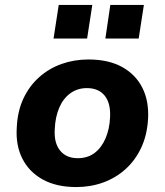

<svg xmlns="http://www.w3.org/2000/svg" viewBox="-20 -747 667 778"><path d="M289 11Q209 11 153.5 -19.5Q98 -50 70.5 -104.5Q43 -159 48 -231Q51 -297 75 -348Q99 -399 139 -434.5Q179 -470 230 -488Q281 -506 338 -506Q419 -506 474 -476Q529 -446 556.5 -392Q584 -338 580 -265Q576 -199 552 -148Q528 -97 488.5 -61.5Q449 -26 398 -7.5Q347 11 289 11ZM295 -106Q335 -106 363 -127Q391 -148 407.5 -186Q424 -224 426 -272Q429 -328 404.5 -359Q380 -390 332 -390Q294 -390 265 -369Q236 -348 220 -310.5Q204 -273 202 -225Q198 -169 223 -137.5Q248 -106 295 -106ZM407 -591 427 -727H563L542 -591ZM197 -591 218 -727H354L333 -591Z"/></svg>

Font: Nunito Sans 10pt ExtraBold
Style: Italic
Weight: 800
Italic angle: -9°
Designer: Vernon Adams
Foundry: Vernon Adams
Version: Version 3.101;gftools[0.9.27]